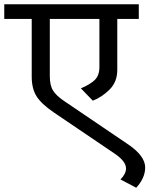

<svg xmlns="http://www.w3.org/2000/svg" viewBox="-40 -667 702 902"><path d="M563 12Q642 66 642 120Q642 169 600 215L526 176Q552 150 552 124Q552 91 499 55L211 -140Q154 -179 131.5 -215Q109 -251 109 -307V-578H-20V-647H612V-578H511V-339Q511 -282 474.5 -246Q438 -210 396 -194L340 -252Q383 -270 405 -291Q427 -312 427 -352V-578H194V-310Q194 -266 209 -242Q224 -218 259 -194Z"/></svg>

Font: Martel Sans
Style: Regular
Weight: 400
Designer: Dan Reynolds and Mathieu Réguer
Foundry: Dan Reynolds and Mathieu Réguer
Version: Version 1.001;PS 001.001;hotconv 1.0.70;makeotf.lib2.5.58329